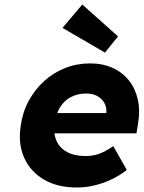

<svg xmlns="http://www.w3.org/2000/svg" viewBox="-20 -824 639 854"><path d="M323 10Q235 10 175 -25.5Q115 -61 87.5 -122.5Q60 -184 72 -263Q80 -324 107.5 -375Q135 -426 176.5 -463.5Q218 -501 270 -521.5Q322 -542 381 -542Q437 -542 481 -522Q525 -502 553.5 -466Q582 -430 593 -381Q604 -332 594 -274L587 -231H164L154 -321H470L450 -302L453 -322Q455 -347 444 -366.5Q433 -386 412.5 -397Q392 -408 364 -408Q325 -408 295.5 -392.5Q266 -377 247.5 -347.5Q229 -318 223 -275Q217 -231 231 -198.5Q245 -166 278 -148Q311 -130 360 -130Q394 -130 421.5 -140Q449 -150 484 -174L544 -68Q509 -41 471.5 -24Q434 -7 396.5 1.5Q359 10 323 10ZM447 -590 258 -700 346 -804 505 -662Z"/></svg>

Font: Lexend
Style: Bold Italic
Weight: 700
Italic angle: -8.13011°
Designer: Bonnie Shaver-Troup, Thomas Jockin
Foundry: Lexend
Version: Version 1.007